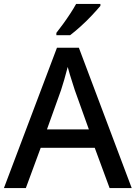

<svg xmlns="http://www.w3.org/2000/svg" viewBox="-20 -961 694 981"><path d="M540 0 464 -206H188L112 0H0L271 -717H383L653 0ZM362 -501Q359 -512 351.5 -534Q344 -556 337 -580Q330 -604 326 -619Q318 -588 308 -553Q298 -518 292 -501L220 -300H434ZM493 -931Q478 -913 451 -884Q424 -855 393 -827Q362 -799 338 -781H268V-793Q283 -812 302 -838Q321 -864 339 -891.5Q357 -919 369 -941H493Z"/></svg>

Font: Noto Sans Telugu Medium
Style: Regular
Weight: 500
Designer: Jelle Bosma - Monotype Design Team
Foundry: Monotype Imaging Inc.
Version: Version 2.005; ttfautohint (v1.8.4.7-5d5b)